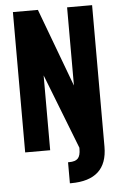

<svg xmlns="http://www.w3.org/2000/svg" viewBox="-58 -731 590 941"><g transform="rotate(-5 237.0 -260.0)"><path d="M42 -690.4H165L308.6 -305.7V-690.4H431.6V5.9Q431.6 169.9 252.9 169.9H247.1V66.4H252Q283.2 66.4 295.9 52.7Q308.6 39.1 308.6 5.9V0L165 -368.2V0H42Z"/></g></svg>

Font: Dinish Condensed
Style: Bold
Weight: 700
Width: 3
Designer: Bert Driehuis
Foundry: Playbeing
Version: Version 3.006; git-39231f3c-release